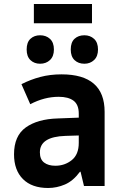

<svg xmlns="http://www.w3.org/2000/svg" viewBox="-20 -928 603 958"><path d="M220 10Q139 10 94.5 -34.5Q50 -79 50 -158Q50 -250 108.5 -292Q167 -334 268 -337L373 -341V-361Q373 -406 347 -425.5Q321 -445 273 -445Q201 -445 131 -408L87 -508Q132 -531 181 -544Q230 -557 287 -557Q502 -557 502 -370V0H399L382 -71H379Q345 -25 304 -7.5Q263 10 220 10ZM256 -101Q303 -101 338 -129Q373 -157 373 -215V-252L307 -250Q179 -246 179 -168Q179 -133 200 -117Q221 -101 256 -101ZM401 -610Q371 -610 352 -628Q333 -646 333 -681Q333 -717 352 -734.5Q371 -752 401 -752Q430 -752 449.5 -734Q469 -716 469 -681Q469 -647 449.5 -628.5Q430 -610 401 -610ZM180 -610Q151 -610 132 -628Q113 -646 113 -681Q113 -717 132 -734.5Q151 -752 180 -752Q210 -752 229.5 -734Q249 -716 249 -681Q249 -647 229.5 -628.5Q210 -610 180 -610ZM149 -812V-908H439V-812Z"/></svg>

Font: Noto Sans Mono SemiCondensed
Style: Bold
Weight: 700
Width: 4
Designer: Monotype Design Team
Foundry: Monotype Imaging Inc.
Version: Version 2.014